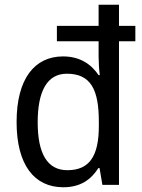

<svg xmlns="http://www.w3.org/2000/svg" viewBox="-20 -780 600 810"><path d="M247 10C319 10 364 -22 395 -71H400L412 0H482V-606H551V-671H482V-760H396V-671H220V-606H396V-541C396 -520 398 -484 401 -463H396C365 -509 317 -542 246 -542C126 -542 50 -448 50 -265C50 -84 125 10 247 10ZM264 -62C179 -62 139 -133 139 -264C139 -394 178 -469 262 -469C363 -469 397 -402 397 -267V-249C397 -122 358 -62 264 -62Z"/></svg>

Font: Noto Sans Georgian SemiCondensed
Style: Regular
Weight: 400
Width: 4
Designer: Monotype Design Team, Akaki Razmadze
Foundry: Google LLC
Version: Version 2.005